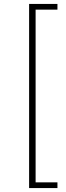

<svg xmlns="http://www.w3.org/2000/svg" viewBox="-20 -762 336 976"><path d="M128 194V-742H272V-713H161V165H272V194Z"/></svg>

Font: Montserrat Thin ExtraLight
Style: Regular
Weight: 250
Version: Version 9.000